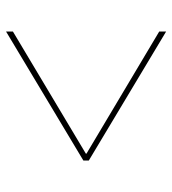

<svg xmlns="http://www.w3.org/2000/svg" viewBox="13 -625 574 640"><g transform="rotate(90 300.0 -305.0)"><path d="M85 -38.1V-61L492.2 -304.2V-306.2L85 -548.8V-571.8L515.1 -314V-295.9Z"/></g></svg>

Font: Anuphan Thin
Style: Regular
Weight: 250
Designer: Mike Abbink, Paul van der Laan, Pieter van Rosmalen, Mint Tantisuwanna
Foundry: Bold Monday; Cadson Demak
Version: Version 3.002;hotconv 1.0.109;makeotfexe 2.5.65596